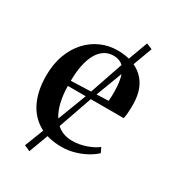

<svg xmlns="http://www.w3.org/2000/svg" viewBox="-179 -724 831 927"><g transform="rotate(30 236.0 -260.5)"><path d="M256.5 11.5Q179 11.5 126.5 -20.5Q74 -52.5 47.2 -111.2Q20.5 -170 20.5 -249.5Q20.5 -315.5 39.8 -367.2Q59 -419 92.5 -455Q126 -491 169 -509.5Q212 -528 259.5 -528Q348.5 -528 400.2 -480.2Q452 -432.5 453.5 -342Q453.5 -311 452 -291.2Q450.5 -271.5 447 -259H136Q136.5 -212 145.5 -172.2Q154.5 -132.5 172.5 -102.8Q190.5 -73 218.8 -56.2Q247 -39.5 286 -39.5Q324 -39.5 362.5 -53Q401 -66.5 423 -84.5L436 -57.5Q419 -40.5 391 -24.8Q363 -9 328 1.2Q293 11.5 256.5 11.5ZM136 -287.5 342.5 -295Q344 -307.5 344.2 -319.5Q344.5 -331.5 344.5 -344Q344.5 -416.5 324 -456.2Q303.5 -496 254.5 -496Q226 -496 203.8 -481.2Q181.5 -466.5 166.5 -439Q151.5 -411.5 143.8 -373Q136 -334.5 136 -287.5ZM132.5 107 100 92.5 157 -53.5 237 -262.5 323 -514.5 365 -628 397.5 -614.5 356.5 -503.5 263 -256.5 189 -44.5Z"/></g></svg>

Font: Merriweather 120pt Medium
Style: Regular
Weight: 500
Version: Version 2.100